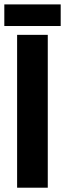

<svg xmlns="http://www.w3.org/2000/svg" viewBox="-43 -873 302 893"><path d="M36.6 0H179.2V-710.9H36.6ZM-22.9 -752H239.3V-852.5H-22.9Z"/></svg>

Font: Roboto Flex Super Cond Bold
Style: Regular
Weight: 700
Width: 3
Designer: Berlow after Robertson
Foundry: Google
Version: Version 3.000